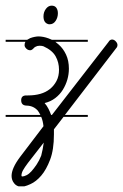

<svg xmlns="http://www.w3.org/2000/svg" viewBox="-20 -428 436 680"><path d="M291 -280H176Q182 -275 188 -270Q204 -256 214 -234.5Q224 -213 224 -185Q224 -165 218.5 -146Q213 -127 202.5 -110Q192 -93 175.5 -80.5Q159 -68 138 -63Q146 -54 152 -42Q157 -32 161 -21H164L364 -279Q369 -288 377 -288Q384 -288 390 -281.5Q396 -275 396 -269Q396 -262 392 -258L210 -21H291V-14H205L171 30V48Q171 102 157.5 137.5Q144 173 126 194Q108 215 88 224Q75 230 66 232H46Q36 229 30 221Q21 210 21 195Q21 168 51 128L134 19Q132 0 126 -14H0V-21H123Q119 -29 114 -36Q98 -54 73 -54Q55 -55 55 -73Q55 -90 73 -90H79Q103 -90 122.5 -95.5Q142 -101 156.5 -112.5Q171 -124 180 -141Q189 -158 189 -181Q189 -207 177 -228.5Q165 -250 134 -264Q129 -266 120 -266Q112 -266 106 -262.5Q100 -259 100 -258Q93 -250 87 -250Q79 -250 73 -256Q67 -262 67 -268Q67 -275 70 -280H0V-287H76Q81 -290 87 -293Q95 -296 103 -297.5Q111 -299 116 -299Q133 -299 152 -292Q158 -290 164 -287H291ZM126 123Q129 112 131 101Q133 90 135 77L79 149Q67 165 61.5 175Q56 185 56 194Q56 197 59 197Q65 197 74 192.5Q83 188 91.5 178.5Q100 169 109.5 155Q119 141 126 123ZM163 -408Q174 -408 179.5 -400.5Q185 -393 185 -381Q185 -366 177 -354Q169 -342 156 -342H153Q134 -346 134 -370Q134 -385 142.5 -396.5Q151 -408 163 -408Z"/></svg>

Font: Gruenewald VA 3. Klasse
Style: Regular
Weight: 400
Designer: Peter Wiegel
Foundry: Peter Wiegel, nach dem Schriftentwurf von Dr. H. Gr¸newald
Version: Version 0.007